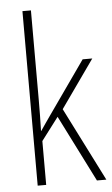

<svg xmlns="http://www.w3.org/2000/svg" viewBox="-54 -797 487 833"><g transform="rotate(-5 189.5 -380.0)"><path d="M113 -370Q113 -334 112.5 -302Q112 -270 111 -235H112Q124 -252 132.5 -265Q141 -278 152 -293L318 -529H360L213 -321L375 0H334L188 -290L113 -191V0H76V-760H113Z"/></g></svg>

Font: Noto Sans Thai Cond ExtLt
Style: Regular
Weight: 200
Width: 3
Designer: Monotype Design Team
Foundry: Monotype Imaging Inc.
Version: Version 2.002; ttfautohint (v1.8.4.7-5d5b)